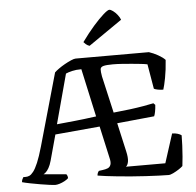

<svg xmlns="http://www.w3.org/2000/svg" viewBox="-62 -1026 1110 1089"><g transform="rotate(-5 493.0 -481.5)"><path d="M208 0Q201 0 178 -3Q155 -6 125.5 -11Q96 -16 68 -21.5Q40 -27 22 -32Q22 -40 25.5 -48Q29 -56 32 -60H46Q56 -60 66.5 -64.5Q77 -69 89.5 -85Q102 -101 116 -134Q130 -167 146 -223L263 -636Q271 -644 287 -655.5Q303 -667 322.5 -678Q342 -689 359.5 -696.5Q377 -704 386 -704H803Q828 -696 854 -681.5Q880 -667 894 -652Q890 -594 881.5 -550Q873 -506 866 -485Q850 -485 835 -488Q820 -491 813 -495L789 -636Q775 -639 752 -641.5Q729 -644 701.5 -646.5Q674 -649 646 -651Q618 -653 593 -653Q556 -653 539.5 -648.5Q523 -644 522 -631Q521 -618 526 -590L574 -380Q626 -385 668.5 -390.5Q711 -396 745.5 -402Q780 -408 803 -413L813 -403Q812 -383 808.5 -365Q805 -347 801 -339L589 -318L626 -154Q634 -119 631 -98Q628 -77 617 -68H841L894 -233Q911 -233 925.5 -228.5Q940 -224 947 -218Q947 -192 945.5 -160Q944 -128 941.5 -97Q939 -66 936 -44Q928 -36 912.5 -26Q897 -16 880.5 -8Q864 0 854 0Q831 0 797.5 -1.5Q764 -3 725 -5Q686 -7 645.5 -10.5Q605 -14 567.5 -17.5Q530 -21 500.5 -25Q471 -29 452 -32Q452 -41 455.5 -48Q459 -55 462 -58L484 -61Q500 -63 512.5 -68Q525 -73 530 -87Q535 -101 528 -128L488 -308L234 -285L194 -139Q187 -114 178 -98.5Q169 -83 160.5 -75.5Q152 -68 147 -66L276 -55Q279 -52 281.5 -46Q284 -40 284 -32Q276 -24 262 -16.5Q248 -9 233.5 -4.5Q219 0 208 0ZM248 -342Q278 -345 303.5 -347.5Q329 -350 353.5 -352.5Q378 -355 407 -358.5Q436 -362 473 -367L413 -641Q382 -641 359.5 -635.5Q337 -630 324 -624ZM471 -769Q459 -773 450.5 -780.5Q442 -788 438 -793Q474 -843 507.5 -881Q541 -919 566 -941Q591 -963 600 -963Q608 -963 621 -953.5Q634 -944 645.5 -929.5Q657 -915 662 -901Z"/></g></svg>

Font: Texturina 12pt
Style: Regular
Weight: 400
Designer: Guillermo Torres Carreño
Foundry: Omnibus-Type
Version: Version 1.002